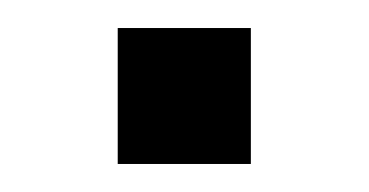

<svg xmlns="http://www.w3.org/2000/svg" viewBox="-20 -117 263 137"><path d="M64 -97V0H159V-97Z"/></svg>

Font: Saira UNSAM
Style: Regular
Weight: 400
Designer: Hector Gatti with collaboration of the Omnibus-Type team
Foundry: Omnibus-Type
Version: Version 0.072;PS 000.072;hotconv 1.0.88;makeotf.lib2.5.64775